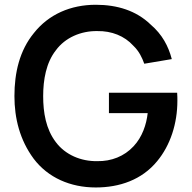

<svg xmlns="http://www.w3.org/2000/svg" viewBox="-20 -786 820 821"><path d="M737.5 -389.6H445.8V-302.1H611.5C606.2 -254.2 588.5 -200 551 -160.4C511.5 -117.7 456.3 -95.8 395.8 -96.9C326 -95.8 259.4 -124 218.8 -178.1C176 -234.4 164.6 -305.2 164.6 -375C164.6 -444.8 177.1 -517.7 218.8 -570.8C258.3 -625 326 -654.2 395.8 -653.1C457.3 -654.2 512.5 -632.3 550 -590.6C575 -566.7 587.5 -539.6 596.9 -513.5L714.6 -533.3C700 -588.5 674 -638.5 624 -681.2C562.5 -740.6 481.3 -765.6 389.6 -765.6C282.3 -765.6 188.5 -725 125 -644.8C63.5 -569.8 41.7 -475 41.7 -375C41.7 -280.2 64.6 -187.5 124 -107.3C185.4 -26 281.2 15.6 389.6 15.6C490.6 15.6 586.5 -16.7 652.1 -96.9C708.3 -164.6 738.5 -257.3 738.5 -355.2C738.5 -359.4 738.5 -382.3 737.5 -389.6Z"/></svg>

Font: Manrope Semibold
Style: Regular
Weight: 600
Width: 4
Designer: Michael Sharanda
Foundry: Michael Sharanda
Version: Version 2.000;PS 002.000;hotconv 1.0.88;makeotf.lib2.5.64775